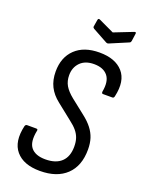

<svg xmlns="http://www.w3.org/2000/svg" viewBox="-155 -896 735 978"><g transform="rotate(20 212.5 -407.5)"><path d="M188 8Q99 8 57.5 -41Q16 -90 37 -180Q40 -189 48 -189H97Q108 -189 105 -179Q92 -115 116 -86Q140 -57 194 -57Q251 -57 281 -85.5Q311 -114 311 -168Q311 -194 304.5 -213.5Q298 -233 283.5 -250.5Q269 -268 245 -286L162 -352Q126 -380 108.5 -415Q91 -450 91 -496Q91 -573 138 -618Q185 -663 269 -663Q355 -663 396.5 -616Q438 -569 418 -481Q416 -470 408 -470H357Q349 -470 350 -481Q361 -540 337 -569Q313 -598 263 -598Q215 -598 188.5 -571Q162 -544 162 -502Q162 -470 176 -446Q190 -422 221 -397L297 -337Q328 -313 346.5 -289Q365 -265 373.5 -238.5Q382 -212 382 -178Q382 -89 331 -40.5Q280 8 188 8ZM398 -822Q409 -826 408 -816L402 -774Q401 -770 399.5 -767.5Q398 -765 393 -763L296 -722Q290 -719 283 -722L201 -767Q198 -769 196 -771.5Q194 -774 195 -779L201 -815Q203 -826 213 -821L296 -782Z"/></g></svg>

Font: Sofia Sans Condensed
Style: Italic
Weight: 400
Italic angle: -9°
Designer: Botio Nikoltchev, Ani Petrova
Foundry: lettersoup
Version: Version 4.101